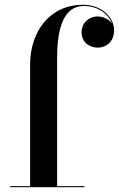

<svg xmlns="http://www.w3.org/2000/svg" viewBox="-20 -780 496 800"><path d="M22.5 -4.5V0H331.5V-4.5H218V-540C218 -667 247.5 -755 329 -755C387 -755 432 -723 446.5 -681.5C434 -700.5 409 -711.5 385.5 -711.5C354.5 -711.5 320 -687.5 320 -646C320 -600 357 -581.5 387 -581.5C422.5 -581.5 455.5 -606.5 455.5 -653.5C455.5 -703 410 -760 325 -760C186.5 -760 105.5 -647.5 105.5 -511.5V-4.5Z"/></svg>

Font: Bodoni* 36pt Medium
Style: Regular
Weight: 500
Version: Version 2.3